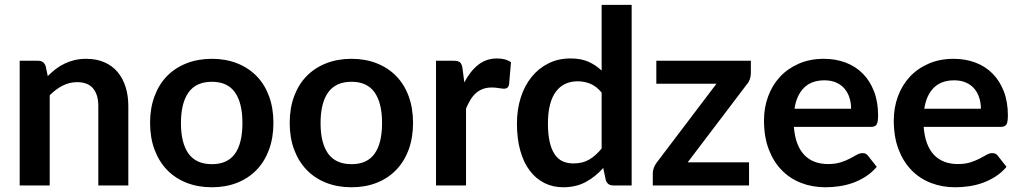

<svg xmlns="http://www.w3.org/2000/svg" viewBox="-20 -763 4198 790"><path d="M176.5 -450Q192 -465.5 209.2 -478.8Q226.5 -492 245.8 -501.2Q265 -510.5 287 -515.8Q309 -521 335 -521Q377 -521 409.5 -506.8Q442 -492.5 463.8 -466.8Q485.5 -441 496.8 -405.2Q508 -369.5 508 -326.5V0H384.5V-326.5Q384.5 -373.5 363 -399.2Q341.5 -425 297.5 -425Q265.5 -425 237.5 -410.5Q209.5 -396 184.5 -371V0H61V-513H136.5Q160.5 -513 168 -490.5Z M852 -521Q909 -521 955.8 -502.5Q1002.5 -484 1035.8 -450Q1069 -416 1087 -367Q1105 -318 1105 -257.5Q1105 -196.5 1087 -147.5Q1069 -98.5 1035.8 -64Q1002.5 -29.5 955.8 -11Q909 7.5 852 7.5Q794.5 7.5 747.5 -11Q700.5 -29.5 667.2 -64Q634 -98.5 615.8 -147.5Q597.5 -196.5 597.5 -257.5Q597.5 -318 615.8 -367Q634 -416 667.2 -450Q700.5 -484 747.5 -502.5Q794.5 -521 852 -521ZM852 -87.5Q916 -87.5 946.8 -130.5Q977.5 -173.5 977.5 -256.5Q977.5 -339.5 946.8 -383Q916 -426.5 852 -426.5Q787 -426.5 755.8 -382.8Q724.5 -339 724.5 -256.5Q724.5 -174 755.8 -130.8Q787 -87.5 852 -87.5Z M1426.5 -521Q1483.5 -521 1530.2 -502.5Q1577 -484 1610.2 -450Q1643.5 -416 1661.5 -367Q1679.5 -318 1679.5 -257.5Q1679.5 -196.5 1661.5 -147.5Q1643.5 -98.5 1610.2 -64Q1577 -29.5 1530.2 -11Q1483.5 7.5 1426.5 7.5Q1369 7.5 1322 -11Q1275 -29.5 1241.8 -64Q1208.5 -98.5 1190.2 -147.5Q1172 -196.5 1172 -257.5Q1172 -318 1190.2 -367Q1208.5 -416 1241.8 -450Q1275 -484 1322 -502.5Q1369 -521 1426.5 -521ZM1426.5 -87.5Q1490.5 -87.5 1521.2 -130.5Q1552 -173.5 1552 -256.5Q1552 -339.5 1521.2 -383Q1490.5 -426.5 1426.5 -426.5Q1361.5 -426.5 1330.2 -382.8Q1299 -339 1299 -256.5Q1299 -174 1330.2 -130.8Q1361.5 -87.5 1426.5 -87.5Z M1890.5 -424Q1914.5 -470 1947.5 -496.2Q1980.5 -522.5 2025.5 -522.5Q2061 -522.5 2082.5 -507L2074.5 -414.5Q2072 -405.5 2067.2 -401.8Q2062.5 -398 2054.5 -398Q2047 -398 2032.2 -400.5Q2017.5 -403 2003.5 -403Q1983 -403 1967 -397Q1951 -391 1938.2 -379.8Q1925.5 -368.5 1915.8 -352.5Q1906 -336.5 1897.5 -316V0H1774V-513H1846.5Q1865.5 -513 1873 -506.2Q1880.5 -499.5 1883 -482Z M2455.5 -382Q2434.5 -407.5 2409.8 -418Q2385 -428.5 2356.5 -428.5Q2328.5 -428.5 2306 -418Q2283.5 -407.5 2267.5 -386.2Q2251.5 -365 2243 -332.2Q2234.5 -299.5 2234.5 -255Q2234.5 -210 2241.8 -178.8Q2249 -147.5 2262.5 -127.8Q2276 -108 2295.5 -99.2Q2315 -90.5 2339 -90.5Q2377.5 -90.5 2404.5 -106.5Q2431.5 -122.5 2455.5 -152ZM2579 -743V0H2503.5Q2479 0 2472.5 -22.5L2462 -72Q2431 -36.5 2390.8 -14.5Q2350.5 7.5 2297 7.5Q2255 7.5 2220 -10Q2185 -27.5 2159.8 -60.8Q2134.5 -94 2120.8 -143Q2107 -192 2107 -255Q2107 -312 2122.5 -361Q2138 -410 2167 -446Q2196 -482 2236.5 -502.2Q2277 -522.5 2327.5 -522.5Q2370.5 -522.5 2401 -509Q2431.5 -495.5 2455.5 -472.5V-743Z M3069.5 -462Q3069.5 -449 3065 -436.5Q3060.5 -424 3053 -416L2809.5 -95H3062V0H2666V-51.5Q2666 -60 2670 -71.8Q2674 -83.5 2682 -94L2928 -418.5H2680.5V-513H3069.5Z M3482 -315.5Q3482 -339.5 3475.2 -360.8Q3468.5 -382 3455 -398Q3441.5 -414 3420.8 -423.2Q3400 -432.5 3372.5 -432.5Q3319 -432.5 3288.2 -402Q3257.5 -371.5 3249 -315.5ZM3246.5 -241Q3249.5 -201.5 3260.5 -172.8Q3271.5 -144 3289.5 -125.2Q3307.5 -106.5 3332.2 -97.2Q3357 -88 3387 -88Q3417 -88 3438.8 -95Q3460.5 -102 3476.8 -110.5Q3493 -119 3505.2 -126Q3517.5 -133 3529 -133Q3544.5 -133 3552 -121.5L3587.5 -76.5Q3567 -52.5 3541.5 -36.2Q3516 -20 3488.2 -10.2Q3460.5 -0.5 3431.8 3.5Q3403 7.5 3376 7.5Q3322.5 7.5 3276.5 -10.2Q3230.5 -28 3196.5 -62.8Q3162.5 -97.5 3143 -148.8Q3123.5 -200 3123.5 -267.5Q3123.5 -320 3140.5 -366.2Q3157.5 -412.5 3189.2 -446.8Q3221 -481 3266.8 -501Q3312.5 -521 3370 -521Q3418.5 -521 3459.5 -505.5Q3500.5 -490 3530 -460.2Q3559.5 -430.5 3576.2 -387.2Q3593 -344 3593 -288.5Q3593 -260.5 3587 -250.8Q3581 -241 3564 -241Z M4016 -315.5Q4016 -339.5 4009.2 -360.8Q4002.5 -382 3989 -398Q3975.5 -414 3954.8 -423.2Q3934 -432.5 3906.5 -432.5Q3853 -432.5 3822.2 -402Q3791.5 -371.5 3783 -315.5ZM3780.5 -241Q3783.5 -201.5 3794.5 -172.8Q3805.5 -144 3823.5 -125.2Q3841.5 -106.5 3866.2 -97.2Q3891 -88 3921 -88Q3951 -88 3972.8 -95Q3994.5 -102 4010.8 -110.5Q4027 -119 4039.2 -126Q4051.5 -133 4063 -133Q4078.5 -133 4086 -121.5L4121.5 -76.5Q4101 -52.5 4075.5 -36.2Q4050 -20 4022.2 -10.2Q3994.5 -0.5 3965.8 3.5Q3937 7.5 3910 7.5Q3856.5 7.5 3810.5 -10.2Q3764.5 -28 3730.5 -62.8Q3696.5 -97.5 3677 -148.8Q3657.5 -200 3657.5 -267.5Q3657.5 -320 3674.5 -366.2Q3691.5 -412.5 3723.2 -446.8Q3755 -481 3800.8 -501Q3846.5 -521 3904 -521Q3952.5 -521 3993.5 -505.5Q4034.5 -490 4064 -460.2Q4093.5 -430.5 4110.2 -387.2Q4127 -344 4127 -288.5Q4127 -260.5 4121 -250.8Q4115 -241 4098 -241Z"/></svg>

Font: Lato 2
Style: Bold
Weight: 700
Designer: Lukasz Dziedzic with Adam Twardoch and Botio Nikoltchev
Foundry: tyPoland Lukasz Dziedzic
Version: Version 2.015; 2015-08-06; http://www.latofonts.com/